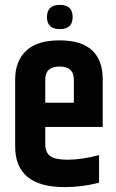

<svg xmlns="http://www.w3.org/2000/svg" viewBox="-20 -759 473 785"><path d="M225 -640Q172 -640 172 -689Q172 -739 225 -739Q277 -739 277 -689Q277 -640 225 -640ZM165 -339H282V-433Q282 -487 223 -487Q165 -487 165 -433ZM42 -161V-434Q42 -509 87 -551.5Q132 -594 223 -594Q400 -594 400 -434V-240H165V-171Q165 -136 185 -121Q205 -106 256 -106Q315 -106 385 -125V-12Q315 6 244 6Q42 6 42 -161Z"/></svg>

Font: Khand ExtraBold
Style: Regular
Weight: 800
Designer: Sanchit Sawaria and Jyotish Sonowal (Devanagari), Satya Rajpurohit (Latin)
Foundry: Indian Type Foundry
Version: Version 2.000;PS 1.0;hotconv 1.0.79;makeotf.lib2.5.61930